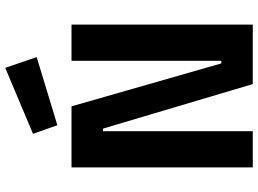

<svg xmlns="http://www.w3.org/2000/svg" viewBox="-146 -839 985 733"><g transform="rotate(-90 346.5 -472.5)"><path d="M74 0H212V-572H222L392 0H619V-692H481V-120H471L307 -692H74ZM202 -839 235 -746 495 -825 454 -945Z"/></g></svg>

Font: RazerF5
Style: Bold
Weight: 700
Foundry: Razer Inc.
Version: Version 1.000;PS 001.001;hotconv 1.0.56